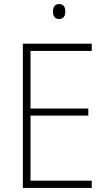

<svg xmlns="http://www.w3.org/2000/svg" viewBox="-20 -930 530 950"><path d="M272 -910C250 -910 242 -893 242 -873C242 -851 251 -836 272 -836C295 -836 303 -851 303 -873C303 -894 296 -910 272 -910ZM434 0V-36H131V-358H417V-393H131V-678H434V-714H93V0Z"/></svg>

Font: Noto Sans Gurmukhi UI SemiCondensed ExtraLight
Style: Regular
Weight: 200
Width: 4
Designer: Jelle Bosma - Monotype Design Team
Foundry: Monotype Imaging Inc.
Version: Version 2.004